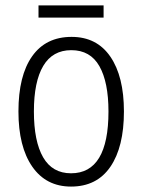

<svg xmlns="http://www.w3.org/2000/svg" viewBox="-20 -678 524 708"><path d="M242 10Q150 10 99 -63.5Q48 -137 48 -267Q48 -399 98.5 -470.5Q149 -542 244 -542Q337 -542 387 -469Q437 -396 437 -267Q437 -136 387 -63Q337 10 242 10ZM242 -39Q380 -39 380 -267Q380 -375 346.5 -434Q313 -493 243 -493Q174 -493 139.5 -435Q105 -377 105 -267Q105 -157 139 -98Q173 -39 242 -39ZM362 -613H122V-658H362Z"/></svg>

Font: Noto Sans Display Light Narrow
Style: Regular
Weight: 300
Width: 4
Designer: Monotype Design team
Foundry: Monotype Imaging Inc.
Version: Version 1.000